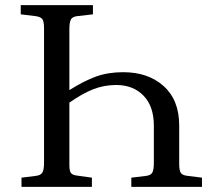

<svg xmlns="http://www.w3.org/2000/svg" viewBox="-20 -730 827 750"><path d="M64 0V-36L120 -43Q139 -45 145.5 -56Q152 -67 152 -94V-620Q152 -645 146 -654.5Q140 -664 119 -667L61 -674V-710H343V-674L282 -667Q263 -665 257 -654Q251 -643 251 -616V-378Q308 -414 355 -431Q402 -448 461 -448Q559 -448 619.5 -393.5Q680 -339 680 -240V-90Q680 -64 686.5 -54.5Q693 -45 713 -43L769 -36V0H493V-36L551 -43Q569 -45 575 -56Q581 -67 581 -94V-239Q581 -315 540.5 -356.5Q500 -398 434 -398Q387 -398 344.5 -381.5Q302 -365 251 -329V-85Q251 -63 257 -54.5Q263 -46 282 -44L339 -36V0Z"/></svg>

Font: Literata 36pt
Style: Regular
Weight: 400
Designer: Latin by Veronika Burian and Jose Scaglione. Greek by Irene Vlachou. Cyrillic by Vera Evstafieva.
Foundry: TypeTogether
Version: Version 3.002